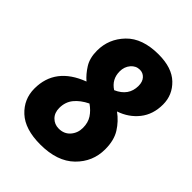

<svg xmlns="http://www.w3.org/2000/svg" viewBox="-209 -836 957 957"><g transform="rotate(45 269.5 -357.5)"><path d="M244 10Q363 10 426.5 -52Q490 -114 490 -202Q490 -265 464 -306.5Q438 -348 398 -377Q460 -398 498 -446Q536 -494 536 -564Q536 -631 487 -678Q438 -725 344 -725Q230 -725 171.5 -664.5Q113 -604 113 -521Q113 -469 135 -434Q157 -399 185 -375Q26 -315 26 -167Q26 -92 81 -41Q136 10 244 10ZM313 -442Q266 -472 266 -528Q266 -560 285 -582.5Q304 -605 332 -605Q354 -605 369 -588.5Q384 -572 384 -543Q384 -473 313 -442ZM253 -111Q223 -111 202.5 -131.5Q182 -152 182 -186Q182 -228 206 -257.5Q230 -287 273 -308Q302 -288 319 -262Q336 -236 336 -199Q336 -163 313.5 -137Q291 -111 253 -111Z"/></g></svg>

Font: Noto Sans Display Extra
Style: Italic
Weight: 800
Italic angle: -12°
Designer: Monotype Design Team
Foundry: Monotype Imaging Inc.
Version: Version 1.900